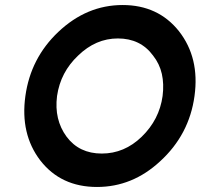

<svg xmlns="http://www.w3.org/2000/svg" viewBox="-20 -732 798 764"><path d="M449 -579Q539 -579 589 -511Q615 -478 624 -438Q633 -398 627 -350Q614 -256 544 -188Q475 -121 385 -121Q295 -121 245 -188Q195 -256 207 -350Q214 -398 235 -438Q256 -478 291 -511Q361 -579 449 -579ZM468 -712Q325 -712 212 -605Q102 -501 81 -350Q60 -199 140 -94Q222 12 366 12Q507 12 617 -90Q733 -196 754 -350Q775 -502 692 -608Q609 -712 468 -712Z"/></svg>

Font: Unageo
Style: Bold-Italic
Weight: 700
Designer: Richard Sepsi
Foundry: Richard Sepsi
Version: Version 2.000